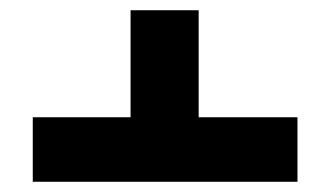

<svg xmlns="http://www.w3.org/2000/svg" viewBox="-20 -578 644 375"><path d="M561 -349H368V-558H235V-349H44V-223H561Z"/></svg>

Font: Noto Sans Hebrew Droid
Style: Bold
Weight: 700
Designer: Monotype Design Team
Foundry: Monotype Imaging Inc.
Version: Version 1.100